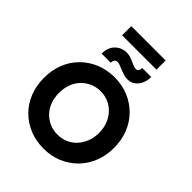

<svg xmlns="http://www.w3.org/2000/svg" viewBox="-288 -1213 1379 1379"><g transform="rotate(45 401.0 -524.0)"><path d="M45 -352Q45 -431 71 -497Q97 -563 145.5 -611.5Q194 -660 259 -687Q324 -714 401 -714Q479 -714 543.5 -687Q608 -660 656.5 -611Q705 -562 731 -496Q757 -430 757 -352Q757 -274 731 -208Q705 -142 656.5 -93Q608 -44 543.5 -17Q479 10 402 10Q324 10 259 -17Q194 -44 145.5 -92.5Q97 -141 71 -207.5Q45 -274 45 -352ZM605 -352Q605 -400 589.5 -440Q574 -480 547 -509.5Q520 -539 483 -555.5Q446 -572 401 -572Q357 -572 320 -555.5Q283 -539 255 -509.5Q227 -480 212.5 -440Q198 -400 198 -352Q198 -304 212.5 -264Q227 -224 255 -194.5Q283 -165 320 -148.5Q357 -132 401 -132Q446 -132 483 -148.5Q520 -165 547 -194.5Q574 -224 589.5 -264Q605 -304 605 -352ZM391 -791Q373 -798 360.5 -802.5Q348 -807 338 -807Q325 -807 316.5 -797Q308 -787 308 -768H215Q215 -831 251 -866Q287 -901 339 -901Q357 -901 375.5 -895.5Q394 -890 418 -878Q434 -871 445.5 -867Q457 -863 466 -863Q480 -863 487.5 -873.5Q495 -884 494 -901H586Q586 -865 572.5 -834.5Q559 -804 534.5 -786Q510 -768 477 -768Q456 -768 435 -774.5Q414 -781 391 -791ZM226 -965V-1058H575V-965Z"/></g></svg>

Font: Mach SemiBold
Style: Regular
Weight: 600
Version: Version 1.002